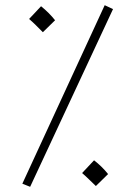

<svg xmlns="http://www.w3.org/2000/svg" viewBox="-20 -707 511 739"><path d="M96 12 66 0 383 -687 415 -672ZM145 -583Q129 -599 118 -610Q107 -621 92 -634L138 -683Q169 -658 192 -629ZM349 9Q333 -6 322 -17Q311 -28 296 -41L342 -90Q373 -66 396 -37Z"/></svg>

Font: Noto Sans Arabic SemCond ExtLt
Style: Regular
Weight: 200
Width: 4
Designer: Monotype Design Team, Nadine Chahine, Nizar Qandah and Khaled Hosny
Foundry: Monotype Imaging Inc.
Version: Version 2.012; ttfautohint (v1.8.4.7-5d5b)